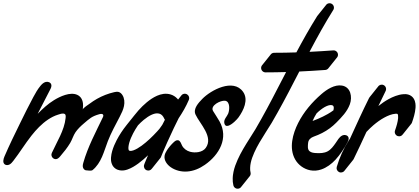

<svg xmlns="http://www.w3.org/2000/svg" viewBox="-115 -1036 2537 1163"><path d="M625.7 -361.2C630.1 -371.7 633.8 -382.5 636.1 -393.7C640.6 -416.2 638.9 -440.7 626.6 -460.1C621.2 -468.7 613.3 -476.3 603.4 -479C594.6 -481.4 585.4 -479.7 576.6 -477.7C540.1 -469.3 504.9 -455.6 472.4 -437.2C457.1 -428.5 442.4 -418.8 428.3 -408.2C420.4 -402.2 387.7 -382.1 386.4 -372.3C387.4 -379.6 388.1 -386.9 388.2 -394.6C388.3 -404.6 387.7 -415.8 383.2 -428.4C380.9 -434.7 377.5 -441.4 372.2 -447.5C366.9 -453.6 359.8 -458.6 352.6 -461.7C309.7 -480.6 248.4 -451.7 212 -429.3C175.3 -406.8 143.5 -377.3 113.2 -346.6L188.5 -492.7C193.7 -502.7 199 -514.1 195.3 -524.8C190.9 -537.5 174.7 -543 161.7 -539.5C148.7 -536.1 138.5 -526.1 129.9 -515.8C112.8 -495.2 99.6 -471.7 86.9 -448.1C58.9 -396.3 33 -343.4 7.1 -290.6C-25.7 -223.7 -58.6 -156.8 -87.9 -88.4C-94.6 -72.7 -100 -51.8 -86.9 -40.9C-78.9 -34.1 -66.5 -34.8 -57.2 -39.7C-47.9 -44.7 -41 -53.1 -34.6 -61.4C4.1 -111.1 36.8 -165.3 75.9 -214.8C104.6 -251.1 137 -285.6 175.6 -311.5C194.5 -324.2 214.8 -334.8 236.5 -341.4C245.7 -344.2 259.8 -349.5 269.4 -348.1C284.3 -345.9 283.9 -335.1 282.3 -320.2C274.8 -246.4 228.7 -175.6 198.8 -109.3C188.6 -86.6 214 -62.1 235.6 -75.9C241.2 -79.4 245.6 -84.4 249.9 -89.4C271.5 -114.6 293.2 -141.4 310.1 -170C322.5 -190.8 328.9 -215.3 342.4 -235.1C355.9 -254.7 374 -272.2 392.1 -287.5C428.1 -318.2 440.6 -331.1 486.1 -344.1C511.2 -351.2 513.9 -337.9 508.5 -326.6C465.6 -236.7 416.9 -146.5 389.7 -50.2C387.8 -43.6 386 -36.8 386.2 -30C386.4 -18.8 393.6 -5.9 405.7 -4.4C414.1 -3.4 438.4 -0.1 445.1 -5.3C471.4 -26.1 489.5 -55.5 503 -86.1C516.5 -116.8 525.9 -149 538 -180.3C558 -232.1 585.3 -280.7 610.8 -330.1C616 -340.3 621.2 -350.6 625.7 -361.2Z M755.7 -309.9C771.5 -322.9 788.3 -334.4 805.2 -341.8C822.2 -349.3 838.3 -351.6 851.2 -347.2C857.5 -345.3 862.9 -341.8 867.7 -336.7C872.6 -331.6 876.8 -324.6 880.2 -316.7L880.3 -316.4C881.2 -314.2 882.5 -312.3 883.9 -310.5C882.9 -308.6 881.9 -306.8 880.9 -304.9C876.8 -297 872.8 -289.1 868.8 -281.2C867.5 -279.3 866.2 -277.4 864.9 -275.4C860.2 -268.7 855.4 -262 850.6 -255.4C846 -250.1 841.4 -244.9 836.7 -239.7C807.7 -208.1 776.4 -178 742.9 -153.4C726.3 -141.4 708.5 -130.5 692.1 -124.9C688.1 -123.6 684.2 -122.6 681 -122.2C679.3 -122 677.9 -121.9 676.5 -121.9C674.8 -121.9 673.4 -122.1 672.1 -122.2C669.5 -122.6 667.9 -123.4 667.1 -124C666.2 -124.6 665.7 -125.1 664.9 -126.5C663.4 -129.3 662.1 -135.6 662.9 -144.5C663.5 -153 665.5 -162.4 668.1 -171.8C673.5 -190.6 681.8 -209.7 691.4 -228.2C700.1 -244.8 710 -261.1 720.7 -276.8C731.8 -288.6 743.5 -299.8 755.7 -309.9ZM967.1 -319.6C990.6 -354.6 1012 -391.3 1029 -431.2C1034 -442.9 1029.9 -456.9 1018.8 -464C1006.5 -471.9 990.2 -468.4 982.3 -456.2C981 -455 980 -453.6 979 -452.1C977.8 -450.9 976.7 -449.5 975.7 -448C974.5 -446.8 973.4 -445.4 972.4 -443.9C971.2 -442.7 970.1 -441.3 969.2 -439.8C968 -438.6 966.9 -437.2 965.9 -435.7C965.1 -434.9 964.4 -433.9 963.7 -433C962.1 -434.9 960.6 -436.8 958.8 -438.7C948.6 -449.7 934.7 -458.8 919.9 -463.4C904.9 -468.2 890.1 -469 875.5 -467.3C861.2 -465.4 848.2 -461.2 836.4 -456.1C812.6 -445.6 792.6 -431.5 774.2 -416.4C755.8 -401.2 739.1 -384.6 723.6 -367.2C715.5 -358 707.6 -348.5 700.1 -338.9C699 -337.5 697.9 -336.2 696.8 -334.8C695.7 -333.4 694.6 -332.1 693.5 -330.7C692.4 -329.3 691.3 -328 690.3 -326.6C689.2 -325.2 688.1 -323.9 687 -322.5C685.9 -321.2 684.8 -319.8 683.7 -318.4C682.6 -317.1 681.5 -315.7 680.4 -314.3C679.4 -313 678.2 -311.6 677.2 -310.3C676.1 -308.9 675 -307.5 673.9 -306.2C672.8 -304.8 671.7 -303.4 670.6 -302.1C669.5 -300.7 668.4 -299.4 667.4 -298C666.3 -296.6 665.2 -295.3 664.1 -293.9C663 -292.5 661.9 -291.2 660.8 -289.8C659.7 -288.4 658.6 -287.1 657.5 -285.7C656.5 -284.3 655.3 -283 654.3 -281.6C653.2 -280.3 652.1 -278.9 651 -277.5C628.6 -249.4 608.7 -219.5 591.8 -187.3C581 -166.5 571.4 -144.7 564.5 -120.9C561.2 -108.9 558.5 -96.5 557.5 -82.9C556.6 -69.8 556.7 -53 565.6 -36C569.9 -27.6 577 -19.5 585.4 -14.1C593.8 -8.5 602.9 -5.5 611.3 -4.2C615.4 -3.6 619.5 -3.2 623.5 -3.2C627.6 -3.2 631.7 -3.5 635.6 -3.9C643.3 -5 650.2 -6.8 656.7 -9C682.4 -17.9 702.5 -31.2 721.8 -44.9C743.3 -60.7 763.1 -77.7 781.9 -95.6L777.5 -85.6L768 -63.2L763.3 -51.8L760.9 -45.9C760.1 -43.9 758.9 -40.4 758 -37.7C753.7 -24.6 760.2 -10.1 773.2 -4.8C785.2 0 798.6 -4.5 805.3 -15C806.5 -16.2 807.6 -17.6 808.6 -19C809.8 -20.3 810.9 -21.6 811.9 -23.1C813.1 -24.4 814.2 -25.7 815.1 -27.2C816.4 -28.5 817.5 -29.8 818.4 -31.3C819.6 -32.5 820.7 -33.9 821.7 -35.4C822.9 -36.6 824 -38 825 -39.5C826.2 -40.7 827.3 -42.1 828.2 -43.6C829.4 -44.8 830.5 -46.2 831.5 -47.7C832.7 -48.9 833.8 -50.3 834.8 -51.8C836 -53 837.1 -54.4 838.1 -55.9C839.3 -57.1 840.4 -58.5 841.3 -59.9C842.5 -61.2 843.6 -62.5 844.6 -64C845.8 -65.3 846.9 -66.6 847.9 -68.1C849.1 -69.4 850.2 -70.7 851.1 -72.2C852.4 -73.5 853.4 -74.8 854.4 -76.3C856.8 -78.7 858.7 -81.6 860 -84.9L861.7 -89L869.5 -108.2L878.8 -130L897.9 -173.7C910.9 -202.8 924.3 -231.7 938 -260.4C947.4 -280.3 957.2 -300 967.1 -319.6Z M1304.6 -298C1316 -308.3 1325.6 -319.1 1329.9 -325.1C1359.8 -367 1391.7 -431.3 1357.5 -479.7C1298.4 -563.5 1161.9 -490.2 1110.2 -436.7C1088 -413.7 1053.1 -377.2 1069.4 -342.2C1095.4 -286 1179.8 -206.8 1131.1 -139.8C1111.1 -112.4 1066.7 -108.4 1036.4 -116.7C1015.5 -122.4 996.5 -136.2 987.1 -155.7C981.3 -167.7 977.1 -183.5 964.1 -186.4C954.4 -188.5 945.2 -181.8 937.9 -175.1C921.9 -160.4 907.8 -143.6 896 -125.4C889.4 -115.1 883.5 -104 881.8 -91.8C878 -64.8 896.4 -39.2 918.7 -23.5C947.3 -3.4 983.3 5.3 1018.1 3C1057.3 0.5 1094.1 -15.4 1126 -37.7C1212.8 -98.1 1271.3 -199.3 1214.6 -300.9C1202.6 -322.3 1188.4 -342.4 1175.8 -363.4C1155.9 -396.6 1221.1 -429.2 1248.3 -425.7C1279.4 -421.7 1276.4 -371 1267.2 -348C1260 -330.1 1240.6 -314 1243.4 -293.2C1248.4 -257.3 1280.4 -276.3 1304.6 -298Z M1566.2 -354.1C1589.6 -395.6 1611.9 -437.5 1634 -479.4L1698 -602.8C1750.5 -605.2 1802.9 -608.4 1855.2 -612.2L1855.2 -612.2C1863.9 -612.8 1871.2 -617.6 1875.6 -624.3C1876.8 -625.6 1877.9 -627 1878.9 -628.4C1880.1 -629.7 1881.2 -631 1882.1 -632.5C1883.4 -633.8 1884.5 -635.1 1885.4 -636.6C1886.6 -637.9 1887.7 -639.2 1888.7 -640.7C1889.9 -642 1891 -643.3 1892 -644.8C1893.2 -646 1894.3 -647.4 1895.2 -648.9C1896.5 -650.1 1897.5 -651.5 1898.5 -653C1899.7 -654.2 1900.8 -655.6 1901.8 -657.1C1903 -658.3 1904.1 -659.7 1905.1 -661.1C1906.3 -662.4 1907.4 -663.8 1908.3 -665.2C1909.5 -666.5 1910.6 -667.9 1911.6 -669.3C1912.8 -670.6 1913.9 -671.9 1914.9 -673.4C1916.1 -674.7 1917.2 -676 1918.1 -677.5C1919.4 -678.8 1920.5 -680.1 1921.4 -681.6C1922.6 -682.9 1923.7 -684.2 1924.7 -685.7C1929.8 -690.9 1932.8 -698.2 1932.2 -706.1C1931.2 -720.8 1918.5 -731.8 1903.8 -730.8C1855.8 -727.3 1807.8 -724.3 1759.9 -722L1764.5 -730.9C1808.4 -814.2 1854 -896.3 1903.6 -975.5L1903.7 -975.5C1911.5 -988 1907.7 -1004.4 1895.3 -1012.3C1882.9 -1020 1866.8 -1016.4 1858.9 -1004.3C1857.7 -1003 1856.6 -1001.7 1855.6 -1000.2C1854.4 -998.9 1853.3 -997.6 1852.3 -996.1C1851.1 -994.8 1850 -993.5 1849.1 -992C1847.8 -990.8 1846.8 -989.4 1845.8 -987.9C1844.6 -986.7 1843.5 -985.3 1842.5 -983.8C1841.3 -982.6 1840.2 -981.2 1839.2 -979.7C1838 -978.5 1836.9 -977.1 1836 -975.6C1834.8 -974.4 1833.7 -973 1832.7 -971.5C1831.5 -970.3 1830.4 -968.9 1829.4 -967.4C1828.2 -966.2 1827.1 -964.8 1826.1 -963.4C1824.9 -962.1 1823.9 -960.8 1822.9 -959.3C1821.7 -958 1820.6 -956.7 1819.6 -955.2C1818.4 -953.9 1817.3 -952.6 1816.3 -951.1C1815.1 -949.9 1814 -948.5 1813.1 -947C1811.9 -945.8 1810.8 -944.4 1809.8 -942.9C1808.5 -941.6 1807.2 -940.1 1806.2 -938.4C1761.2 -866.6 1719.8 -792.9 1680.2 -718.6C1635.3 -717.1 1590.5 -716.3 1545.7 -716.3H1545.7C1536.3 -716.3 1528.1 -711.5 1523.4 -704.2C1522.2 -703 1521.1 -701.6 1520.1 -700.1C1518.9 -698.9 1517.8 -697.5 1516.9 -696.1C1515.6 -694.8 1514.5 -693.4 1513.6 -692C1512.4 -690.7 1511.3 -689.3 1510.3 -687.9C1509.1 -686.6 1508 -685.3 1507 -683.8C1505.8 -682.5 1504.7 -681.2 1503.8 -679.7C1502.5 -678.4 1501.4 -677.1 1500.5 -675.6C1499.3 -674.4 1498.2 -673 1497.2 -671.5C1496 -670.3 1494.9 -668.9 1493.9 -667.4C1492.7 -666.2 1491.6 -664.8 1490.7 -663.3C1489.4 -662.1 1488.4 -660.7 1487.4 -659.2C1486.2 -658 1485.1 -656.6 1484.1 -655.2C1482.9 -653.9 1481.8 -652.5 1480.8 -651.1C1479.6 -649.8 1478.5 -648.4 1477.6 -647C1476.3 -645.7 1475.3 -644.4 1474.3 -642.9C1469.6 -638.1 1466.7 -631.5 1466.7 -624.3C1466.7 -609.6 1478.6 -597.6 1493.3 -597.6C1534.9 -597.6 1576.5 -598.4 1618 -599.6L1534.5 -438.8C1512.6 -397.1 1490.4 -355.6 1467.4 -314.7C1456.1 -294.2 1444.2 -274 1432.5 -253.7C1421 -234.3 1408.1 -214.5 1395.4 -194.5C1369.9 -154.3 1344.3 -113.2 1324 -67.7C1313.9 -44.9 1304.8 -21.3 1299.4 4.5C1298 11 1297.2 17.6 1296.1 24.2C1295 30.7 1295.1 37.8 1294.6 44.5C1293.9 58.2 1295.3 72.5 1298.6 86.5C1301.9 100.9 1316.1 109.7 1330.4 106.4C1337.5 104.8 1343.2 100.5 1346.8 94.9C1348 93.6 1349.1 92.3 1350.1 90.8C1351.3 89.6 1352.4 88.2 1353.4 86.7C1354.6 85.5 1355.7 84.1 1356.6 82.6C1357.8 81.4 1358.9 80 1359.9 78.5C1361.1 77.3 1362.2 75.9 1363.2 74.5C1364.4 73.2 1365.5 71.8 1366.4 70.4C1367.7 69.1 1368.8 67.7 1369.7 66.3C1370.9 65 1372 63.7 1373 62.2C1374.2 60.9 1375.3 59.6 1376.3 58.1C1377.5 56.8 1378.6 55.5 1379.5 54C1380.8 52.7 1381.9 51.4 1382.8 49.9C1384 48.7 1385.1 47.3 1386.1 45.8C1387.3 44.6 1388.4 43.2 1389.3 41.7C1390.6 40.5 1391.7 39.1 1392.6 37.6C1393.8 36.4 1394.9 35 1395.9 33.6C1402 27.3 1404.9 18.2 1402.8 9.1L1402.7 8.7C1400.7 -0.2 1399.5 -9.7 1400.2 -19.6C1400.6 -24.6 1400.4 -29.5 1401.3 -34.6C1402.2 -39.7 1402.8 -44.7 1403.9 -49.9C1408.1 -70.4 1416 -91.1 1425 -111.5C1443.2 -152.4 1467.6 -191.8 1492.6 -231.3C1505.2 -251.2 1518.2 -271 1530.8 -292.1C1542.7 -312.8 1554.7 -333.3 1566.2 -354.1Z M1869.8 -345.1C1851.1 -334.3 1831.1 -324.7 1810.7 -316C1800.5 -311.7 1790.2 -307.6 1779.8 -303.7L1778.3 -303.1C1785 -319 1793.2 -334.4 1802.6 -349.2C1806.6 -353.1 1810.6 -357 1814.8 -360.7C1830.5 -374.4 1847.8 -386.8 1864.9 -394C1873.3 -397.6 1881.7 -399.7 1888.1 -399.8C1895.1 -399.8 1900 -398 1902.3 -395.8C1904.7 -393.7 1906.5 -390.4 1906.8 -384.1C1906.8 -379 1906.1 -373.4 1904.7 -367.8C1893.8 -359.6 1882.1 -352 1869.8 -345.1ZM1830.5 -9.4C1863.6 -20.4 1893.4 -42.9 1917 -68.4C1945.6 -99.4 1969.2 -136.1 1989.3 -173C1994.5 -182.7 1999.5 -194 1995.7 -204.2C1990.4 -218.2 1970.8 -221.6 1957.4 -214.9C1939.6 -206 1928.8 -184.9 1917.7 -169.1C1904.7 -150.6 1890.2 -130.5 1869.9 -119.5C1848.4 -107.9 1823.2 -107.4 1799.5 -108.8C1786.1 -109.6 1770.1 -111.1 1759.6 -120.5C1746.4 -132.3 1749.9 -154.3 1751.3 -170C1753 -189.8 1767.6 -202.3 1785.5 -208.6C1820.5 -220.9 1853.7 -237.5 1883.5 -259.6C1897 -269.7 1909.8 -280.8 1921.7 -292.8C1954.5 -325.9 1987.9 -359.6 2004.2 -404.4C2020.2 -448.2 2009.9 -508.8 1956.5 -517.7C1911.7 -525.2 1864 -493.9 1831.9 -466C1775.1 -416.8 1724.9 -358.2 1690.9 -290.8C1657.9 -225.3 1634.1 -138.9 1672.7 -70.5C1691.7 -36.7 1726 -11.9 1764.1 -4.5C1787.1 0 1809.4 -2.4 1830.5 -9.4Z M2277.9 -246 2277.8 -245.7 2277.7 -245.6C2272.9 -231.7 2280.3 -216.5 2294.2 -211.7C2306 -207.6 2318.6 -212.4 2325.1 -222.4C2326.4 -223.6 2327.4 -225 2328.4 -226.5C2329.6 -227.7 2330.7 -229.1 2331.7 -230.6C2332.9 -231.8 2334 -233.2 2335 -234.7C2336.2 -235.9 2337.3 -237.3 2338.2 -238.8C2339.4 -240 2340.5 -241.4 2341.5 -242.9C2342.7 -244.1 2343.8 -245.5 2344.8 -246.9C2346 -248.2 2347.1 -249.6 2348 -251C2349.3 -252.3 2350.4 -253.6 2351.3 -255.1C2352.5 -256.4 2353.6 -257.7 2354.6 -259.2C2355.8 -260.5 2356.9 -261.8 2357.9 -263.3C2359.1 -264.6 2360.2 -265.9 2361.1 -267.4C2362.4 -268.6 2363.4 -270 2364.4 -271.5C2365.6 -272.7 2366.7 -274.1 2367.7 -275.6C2368.9 -276.8 2370 -278.2 2371 -279.7C2372.2 -280.9 2373.3 -282.3 2374.2 -283.8C2376.9 -286.5 2379.1 -289.8 2380.4 -293.6C2390 -321.4 2399.1 -349.4 2401.9 -382.4C2402.5 -390.7 2402.6 -399.4 2401.3 -409C2400 -418.4 2397.2 -429.2 2390.2 -439.9C2383.3 -450.7 2370.9 -459.5 2359.3 -462.7C2347.5 -466.4 2337 -466 2328.7 -465.5C2311.2 -464.2 2295.4 -460 2280.5 -454.6C2265.6 -449.3 2251.7 -442.6 2238.4 -435.3C2216.3 -423.2 2196.1 -409 2176.9 -393.6C2191.3 -424.2 2205.9 -454.6 2220.9 -484.8L2220.9 -484.8C2227.4 -498 2222.1 -514 2208.9 -520.5C2196.7 -526.6 2182.1 -522.3 2174.9 -511.1C2173.6 -509.9 2172.6 -508.5 2171.6 -507C2170.4 -505.8 2169.3 -504.4 2168.3 -502.9C2167.1 -501.7 2166 -500.4 2165 -498.9C2163.8 -497.6 2162.7 -496.3 2161.8 -494.8C2160.6 -493.5 2159.5 -492.2 2158.5 -490.7C2157.3 -489.4 2156.2 -488.1 2155.2 -486.6C2154 -485.4 2152.9 -484 2152 -482.5C2150.7 -481.3 2149.7 -479.9 2148.7 -478.4C2147.5 -477.2 2146.4 -475.8 2145.4 -474.3C2144.2 -473.1 2143.1 -471.7 2142.1 -470.2C2140.9 -469 2139.8 -467.6 2138.9 -466.1C2137.6 -464.9 2136.6 -463.5 2135.6 -462C2134.4 -460.8 2133.3 -459.5 2132.3 -458C2131.1 -456.7 2130 -455.4 2129 -453.9C2127.8 -452.6 2126.7 -451.3 2125.8 -449.8C2123.9 -447.8 2122.1 -445.7 2120.9 -443.1C2080.2 -361.4 2042.8 -278.6 2005.1 -196.3C2002.6 -192.6 2000.1 -188.9 1997.7 -185.1C1966.1 -135.6 1941.3 -81.7 1924.8 -25.1C1921.3 -13 1926.9 0.4 1938.7 6.2C1950.9 12.2 1965.4 7.9 1972.6 -3.2C1973.8 -4.5 1974.9 -5.8 1975.9 -7.3C1977.1 -8.5 1978.2 -9.9 1979.2 -11.4C1980.4 -12.6 1981.5 -14 1982.4 -15.5C1983.6 -16.7 1984.7 -18.1 1985.7 -19.6C1986.9 -20.8 1988 -22.2 1989 -23.7C1990.2 -24.9 1991.3 -26.3 1992.2 -27.8C1993.5 -29 1994.5 -30.4 1995.5 -31.9C1996.7 -33.1 1997.8 -34.4 1998.8 -35.9C2000 -37.2 2001.1 -38.5 2002.1 -40C2003.3 -41.3 2004.4 -42.6 2005.3 -44.1C2006.5 -45.4 2007.6 -46.7 2008.6 -48.2C2009.8 -49.4 2010.9 -50.8 2011.9 -52.3C2013.1 -53.5 2014.2 -54.9 2015.1 -56.4C2016.4 -57.6 2017.4 -59 2018.4 -60.5C2019.6 -61.7 2020.7 -63.1 2021.7 -64.6C2023.6 -66.5 2025.4 -68.8 2026.7 -71.4C2053.5 -125.9 2079 -180.9 2104.2 -235.9C2104.6 -236.5 2105 -237.1 2105.4 -237.7C2118.6 -251.9 2132.6 -265.4 2147.2 -277.9C2167.5 -295.1 2189 -310.8 2211.7 -323.2C2234.1 -335.5 2258.5 -345.4 2280 -346.9C2285.7 -347.3 2289.5 -347.1 2291.2 -346.4C2293.2 -345.7 2292.8 -345.8 2293.6 -344.8C2294.4 -343.7 2295.7 -340.7 2296.2 -336.3C2296.8 -331.8 2296.9 -326.5 2296.5 -320.8C2294.6 -297.5 2286.8 -271.3 2277.9 -246Z"/></svg>

Font: Ambarawa
Style: Script
Weight: 500
Foundry: Ekosamp
Version: Version 1.001;